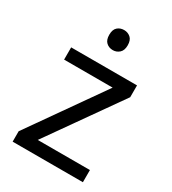

<svg xmlns="http://www.w3.org/2000/svg" viewBox="-180 -832 830 928"><g transform="rotate(30 235.0 -368.5)"><path d="M431.2 0H39.1V-58.1L327.1 -467.8H56.2V-536.1H423.8V-470.2L140.1 -67.9H431.2ZM185.1 -681.2Q185.1 -710.4 200 -723.6Q214.8 -736.8 236.8 -736.8Q257.3 -736.8 272.7 -723.6Q288.1 -710.4 288.1 -681.2Q288.1 -652.3 272.7 -638.7Q257.3 -625 236.8 -625Q214.8 -625 200 -638.7Q185.1 -652.3 185.1 -681.2Z"/></g></svg>

Font: Noto Sans Southeast Asian
Style: Regular
Weight: 400
Designer: Monotype Design Team
Foundry: Monotype Imaging Inc.
Version: Version 1.06 uh; ttfautohint (v1.4.1)